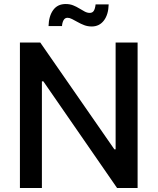

<svg xmlns="http://www.w3.org/2000/svg" viewBox="-20 -940 788 960"><path d="M668 -727.5V0H565.4L196.8 -533.2H189.5V0H79.6V-727.5H181.2L551.8 -193.4H558.1V-727.5ZM438.5 -807.6Q418.5 -807.6 401.1 -814.2Q383.8 -820.8 368.4 -829.6Q353 -838.4 340.3 -844.7Q327.6 -851.1 317.9 -851.1Q304.2 -851.1 297.6 -838.6Q291 -826.2 290 -809.6H222.7Q224.1 -859.4 245.8 -889.6Q267.6 -919.9 308.6 -919.9Q329.1 -919.9 345.7 -913.3Q362.3 -906.7 376.7 -897.7Q391.1 -888.7 403.8 -882.1Q416.5 -875.5 428.7 -875.5Q442.4 -875.5 449 -886Q455.6 -896.5 458 -918H523.4Q522 -866.7 499.3 -837.2Q476.6 -807.6 438.5 -807.6Z"/></svg>

Font: Inter V
Style: Weight 500 Optical size 14.0
Weight: 500
Designer: Rasmus Andersson
Foundry: rsms
Version: Version 4.000;git-4fc901f